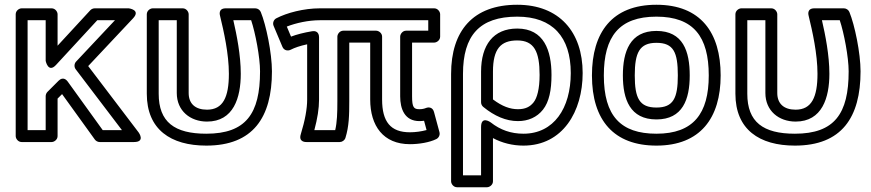

<svg xmlns="http://www.w3.org/2000/svg" viewBox="-20 -572 3660 807"><path d="M492.6 -25H411.8L264.3 -229.6C259.9 -235.8 245 -251.3 226.3 -232.7L179.3 -185.7C174.5 -180.9 172 -173.5 172 -168V-25H96V-487H172V-316C172 -316 182.5 -263.4 215.4 -299L388.9 -487H463.2L299.8 -313.1C291.2 -304 291.4 -289.7 298.1 -280.9ZM543 25C592.3 25 562.9 -15.1 562.9 -15.1L350.7 -294.3L539.2 -494.9C573.1 -531 521 -537 521 -537H378C371.8 -537 364.4 -534.1 359.6 -529L222 -379.9V-512C222 -522.7 212.1 -537 197 -537H71C60.3 -537 46 -527.1 46 -512V0C46 10.7 55.9 25 71 25H197C207.7 25 222 15.1 222 0V-157.6L240.9 -176.5L378.7 14.6C382.8 20.3 390.8 25 399 25Z M847 -10C713.6 -10 647 -59 647 -178V-487H723V-181C723 -106.2 779.6 -61 850 -61C962 -61 992 -161.7 992 -262C992 -339.5 975.1 -424.8 960.7 -487H1035.6C1053.3 -434 1073 -331.9 1073 -272C1073 -93.9 1013.5 -10 847 -10ZM847 40C1043.7 40 1123 -78.4 1123 -272C1123 -348.8 1098.5 -467 1076.1 -521.5C1072.6 -530.1 1063.3 -537 1053 -537H929C896.6 -537 903.8 -509.6 904.7 -506.1C920.7 -440.7 942 -344.8 942 -262C942 -163.8 917.6 -111 850 -111C801 -111 773 -136 773 -181V-512C773 -522.7 763.1 -537 748 -537H622C611.3 -537 597 -527.1 597 -512V-178C597 -27.4 698 40 847 40Z M1662 -167C1662 -114.7 1680.5 -63 1743 -63C1749.3 -63 1757.6 -63.7 1762.4 -64.4L1772.9 -25.4C1751.5 -19.5 1725.8 -16 1703 -16C1621.8 -16 1586 -60 1586 -154V-418C1586 -433.1 1571.7 -443 1561 -443H1423C1407.9 -443 1398 -428.7 1398 -418V-147C1398 -96.6 1396.8 -58.8 1388.9 -25H1301.2C1314.3 -74 1321 -115.9 1321 -153V-416C1321 -423.5 1318.1 -445 1291.9 -440.7C1257.8 -435.1 1226.7 -427.1 1203.2 -418.1L1185.5 -460.3C1223.9 -475.4 1276.2 -487 1325 -487H1780V-443H1687C1671.9 -443 1662 -428.7 1662 -418ZM1712 -167V-393H1805C1815.7 -393 1830 -402.9 1830 -418V-512C1830 -522.7 1820.1 -537 1805 -537H1325C1256.6 -537 1185.7 -518.1 1141.5 -495.2C1130.2 -489.4 1124.9 -475.3 1130 -463.3L1167 -375.3C1173.6 -359.5 1190.1 -356.9 1201.4 -362.8C1218.8 -371.7 1240.8 -379.2 1271 -385.8V-153C1271 -115.4 1262.3 -66.5 1244.1 -7.4C1233.8 26.2 1265.9 25 1268 25H1408C1418.1 25 1428.5 18.1 1431.9 7.5C1447.1 -41.3 1448 -87.9 1448 -147V-393H1536V-154C1536 -43 1591 34 1703 34C1741.6 34 1785.7 26.6 1814.2 12.4C1824.6 7.1 1830.2 -5.2 1827.1 -16.5L1804.1 -101.5C1798.3 -122.9 1779.9 -122 1770.5 -118.1C1762.4 -114.8 1753.4 -113 1743 -113C1719.6 -113 1712 -120.1 1712 -167Z M2379 -265C2379 -117.1 2307.9 -10 2180 -10C2128 -10 2083 -25.6 2042.5 -57.6C2042.5 -57.6 2002 -87.5 2002 -38V165H1926V-261C1926 -422.2 1994.8 -502 2154 -502C2303.1 -502 2379 -416 2379 -265ZM2429 -265C2429 -437.8 2330.6 -552 2154 -552C1968.1 -552 1876 -442.8 1876 -261V190C1876 200.7 1885.9 215 1901 215H2027C2037.7 215 2052 205.1 2052 190V8.4C2089.7 28.7 2134.1 40 2180 40C2345.4 40 2429 -103.3 2429 -265ZM2298 -257C2298 -359.1 2266.7 -452 2154 -452C2053.6 -452 2002 -382.8 2002 -271V-142C2002 -134.5 2005.6 -127.2 2011.2 -122.7C2058.1 -84.2 2107 -63 2157 -63C2199.8 -63 2236.8 -79 2262.1 -111C2288.3 -144.1 2298 -193.5 2298 -257ZM2248 -257C2248 -197.8 2237.3 -160.2 2222.9 -142C2207.6 -122.6 2187.6 -113 2157 -113C2124.1 -113 2090.9 -124.8 2052 -154.1V-271C2052 -367.2 2085.1 -402 2154 -402C2225.3 -402 2248 -354.9 2248 -257Z M2739 -502C2895.2 -502 2959 -417.6 2959 -255C2959 -94.2 2894.4 -10 2739 -10C2588.6 -10 2518 -85 2518 -255C2518 -418.1 2581.8 -502 2739 -502ZM2739 -552C2552.4 -552 2468 -435.8 2468 -255C2468 -65 2561.4 40 2739 40C2923.7 40 3009 -76.2 3009 -255C3009 -435.2 2924.8 -552 2739 -552ZM2739 -70C2849.6 -70 2879 -154.6 2879 -255C2879 -356.3 2851.1 -442 2739 -442C2627.7 -442 2598 -354.9 2598 -255C2598 -154.6 2628 -70 2739 -70ZM2739 -120C2667.2 -120 2648 -159.7 2648 -255C2648 -350.4 2667.7 -392 2739 -392C2811.1 -392 2829 -352.4 2829 -255C2829 -159.3 2810.1 -120 2739 -120Z M3321 -10C3187.6 -10 3121 -59 3121 -178V-487H3197V-181C3197 -106.2 3253.6 -61 3324 -61C3436 -61 3466 -161.7 3466 -262C3466 -339.5 3449.1 -424.8 3434.7 -487H3509.6C3527.3 -434 3547 -331.9 3547 -272C3547 -93.9 3487.5 -10 3321 -10ZM3321 40C3517.7 40 3597 -78.4 3597 -272C3597 -348.8 3572.5 -467 3550.1 -521.5C3546.6 -530.1 3537.3 -537 3527 -537H3403C3370.6 -537 3377.8 -509.6 3378.7 -506.1C3394.7 -440.7 3416 -344.8 3416 -262C3416 -163.8 3391.6 -111 3324 -111C3275 -111 3247 -136 3247 -181V-512C3247 -522.7 3237.1 -537 3222 -537H3096C3085.3 -537 3071 -527.1 3071 -512V-178C3071 -27.4 3172 40 3321 40Z"/></svg>

Font: Fog Sans
Style: Outline
Weight: 700
Foundry: Intel Corporation
Version: Version 1.00